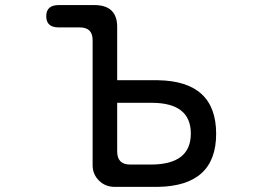

<svg xmlns="http://www.w3.org/2000/svg" viewBox="-20 -728 1040 756"><path d="M831.1 -201.2Q831.1 3.9 602.5 7.8H431.6Q394.5 7.8 369.6 -17.1Q344.7 -42 344.7 -77.1V-570.3Q344.7 -620.1 293.9 -620.1H210.9Q162.1 -620.1 162.1 -664.1Q162.1 -708 210.9 -708H353.5Q441.4 -707 441.4 -622.1V-412.1H602.5Q831.1 -408.2 831.1 -201.2ZM492.2 -80.1H574.2Q731.4 -80.1 731.4 -202.1Q731.4 -322.3 579.1 -323.2H441.4V-131.8Q441.4 -80.1 492.2 -80.1Z"/></svg>

Font: jf-openhuninn-1.1
Style: Regular
Weight: 400
Designer: [Kosugi Maru]
      Designed by Motoya company      

      [Varela Round]
      Joe Prince(Latin component); Avraham Co
Foundry: justfont CO.,LTD.
Version: 1.1